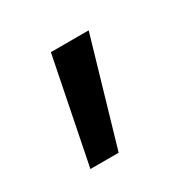

<svg xmlns="http://www.w3.org/2000/svg" viewBox="-70 -175 363 365"><g transform="rotate(-30 111.5 8.0)"><path d="M96 123 163 -107H80L34 123Z"/></g></svg>

Font: Sunflower Light
Style: Regular
Weight: 300
Designer: JIKJI
Foundry: JIKJI
Version: Version 1.00